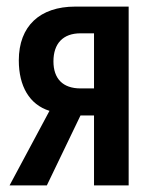

<svg xmlns="http://www.w3.org/2000/svg" viewBox="-20 -562 468 582"><path d="M122 0 224 -212H265V0H370V-542H208C101 -542 37 -483 37 -379C37 -301 69 -245 130 -226L9 0ZM142 -376C142 -430 171 -461 224 -461H265V-294H224C171 -294 142 -323 142 -376Z"/></svg>

Font: Noto Sans Display Condensed Medium
Style: Regular
Weight: 500
Width: 3
Designer: Monotype Design Team
Foundry: Monotype Imaging Inc.
Version: Version 1.900